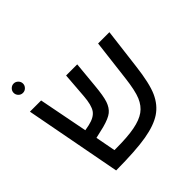

<svg xmlns="http://www.w3.org/2000/svg" viewBox="-200 -955 1131 1131"><g transform="rotate(-45 365.0 -389.5)"><path d="M326.2 -599.1 314 -439.9C310.4 -392.4 301.6 -358.8 287.6 -339.1C273.6 -319.4 249 -305.7 213.9 -297.9L178.2 -291L118.2 -599.1H24.9L139.2 4.9C249.8 4.2 334.9 -1.2 394.3 -11.5C453.7 -21.7 500.3 -38.2 534.2 -60.8C568 -83.4 594.2 -115.3 612.8 -156.5C631.3 -197.7 645.7 -260.9 655.8 -346.2L687 -599.1H592.8L562 -342.8C554.5 -279.6 544.5 -233.2 532 -203.4C519.4 -173.6 501.8 -150.6 479 -134.3C456.2 -118 425.1 -106 385.7 -98.4C346.4 -90.7 293.9 -86.9 228.5 -86.9H216.8L192.9 -212.9L266.1 -230C303.9 -240.1 330.9 -251.7 347.2 -264.9C363.4 -278.1 375.7 -296.8 384 -321C392.3 -345.3 398.9 -384.6 403.8 -439L418.9 -599.1ZM35.2 -745.1C35.2 -734.7 38.9 -725.6 46.4 -717.8C53.9 -710 63.2 -706.1 74.2 -706.1C85 -706.1 94.2 -710 101.8 -717.8C109.5 -725.6 113.3 -734.7 113.3 -745.1C113.3 -755.5 109.4 -764.6 101.6 -772.5C93.8 -780.3 84.6 -784.2 74.2 -784.2C63.8 -784.2 54.7 -780.3 46.9 -772.5C39.1 -764.6 35.2 -755.5 35.2 -745.1Z"/></g></svg>

Font: Arimo
Style: Regular
Weight: 400
Designer: Steve Matteson
Foundry: Monotype Imaging Inc.
Version: Version 1.32